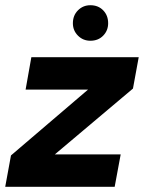

<svg xmlns="http://www.w3.org/2000/svg" viewBox="-33 -715 551 735"><path d="M-13 0 9 -120 304 -372H65L87 -496H498L476 -376L177 -124H429L406 0ZM313 -559Q285 -559 265.5 -578.5Q246 -598 246 -626Q246 -656 265.5 -675.5Q285 -695 313 -695Q343 -695 362 -675.5Q381 -656 381 -626Q381 -598 362 -578.5Q343 -559 313 -559Z"/></svg>

Font: DM Sans 24pt Black
Style: Italic
Weight: 900
Italic angle: -10°
Designer: Colophon Foundry, Jonny Pinhorn
Foundry: Colophon Foundry
Version: Version 4.004;gftools[0.9.30]